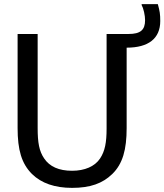

<svg xmlns="http://www.w3.org/2000/svg" viewBox="-20 -891 793 926"><path d="M327.6 15.1C415.5 15.1 474.6 -6.3 521.5 -51.8C571.8 -100.6 590.8 -169.4 590.8 -273.4V-661.1C695.8 -661.1 752.9 -705.1 752.9 -789.6C752.9 -822.8 750.5 -837.4 741.2 -871.1H663.1V-866.7C667.5 -858.9 671.4 -847.7 674.8 -833C678.2 -817.9 679.7 -804.7 679.7 -793.5C679.7 -746.6 657.7 -727.1 599.6 -727.1H494.1V-271C494.1 -204.1 486.3 -162.6 462.9 -127C437.5 -88.4 388.7 -67.4 327.6 -67.4C264.2 -67.4 219.2 -87.4 192.9 -127C168.9 -162.1 161.6 -203.1 161.6 -273.4V-727.1H64.9V-273.4C64.9 -168 84 -102.1 134.3 -51.8C179.7 -7.3 244.1 15.1 327.6 15.1Z"/></svg>

Font: SG Kara SemiBold
Style: Regular
Weight: 400
Designer: Damoon Khanjanzadeh
Version: Version 1.000